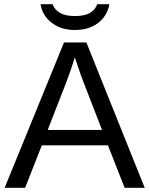

<svg xmlns="http://www.w3.org/2000/svg" viewBox="-20 -889 707 909"><path d="M570 0 491 -201H178L99 0H2L283 -688H389L665 0ZM334 -618 330 -604Q317 -561 294 -500L206 -274H463L375 -501Q368 -518 361.5 -537Q355 -556 348 -577ZM334 -747Q270 -747 225.5 -780.5Q181 -814 172 -869H229Q238 -843 264 -828Q290 -813 335 -813Q380 -813 406 -828Q432 -843 440 -869H498Q487 -812 443.5 -779.5Q400 -747 334 -747Z"/></svg>

Font: Libra Sans
Style: Regular
Weight: 400
Foundry: Context Ltd
Version: Version 1.000; ttfautohint (v1.3)